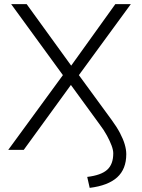

<svg xmlns="http://www.w3.org/2000/svg" viewBox="-20 -725 687 929"><path d="M414 184 402 131Q469 123 498.5 96.5Q528 70 528 17Q528 1 520 -20.5Q512 -42 497.5 -69Q483 -96 460 -126L312 -329H334L95 0H20L292 -372V-351L34 -705H109L332 -397H317L538 -705H613L354 -351V-372L520 -145Q545 -111 560.5 -81.5Q576 -52 583.5 -26.5Q591 -1 591 21Q591 93 547 133Q503 173 414 184Z"/></svg>

Font: Nunito Sans 11pt Light
Style: Regular
Weight: 300
Version: Version 3.101;gftools[0.9.27]